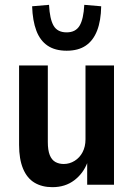

<svg xmlns="http://www.w3.org/2000/svg" viewBox="-20 -765 553 795"><path d="M197 10Q154 10 123 -8.5Q92 -27 75.5 -66.5Q59 -106 59 -165V-494H178V-177Q178 -143 186 -123Q194 -103 209 -94.5Q224 -86 244 -86Q268 -86 289 -99Q310 -112 322 -135Q334 -158 334 -188V-494H452V0H341V-92H342Q325 -47 287.5 -18.5Q250 10 197 10ZM256 -555Q208 -555 177 -576Q146 -597 130.5 -638Q115 -679 113 -739L183 -745Q186 -686 202 -658.5Q218 -631 256 -631Q293 -631 309.5 -658.5Q326 -686 329 -745L399 -739Q398 -679 382 -638Q366 -597 335 -576Q304 -555 256 -555Z"/></svg>

Font: Nunito Sans 10pt Condensed
Style: Bold
Weight: 700
Width: 3
Designer: Vernon Adams
Foundry: Vernon Adams
Version: Version 3.101;gftools[0.9.27]